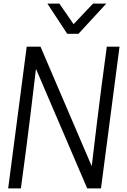

<svg xmlns="http://www.w3.org/2000/svg" viewBox="-20 -1037 699 1057"><path d="M565 -851ZM412 -851H350L241 -1017H307L385 -904L492 -1017H565ZM536 0H460L178 -658L148 -408Q139 -332 125 -225L95 0H25L127 -780H203L485 -122L515 -372Q524 -448 538 -555L568 -780H638Z"/></svg>

Font: Tanohe Sans
Style: Italic
Weight: 400
Designer: Village Type and Design LLC & Cristiano Sobral
Foundry: Cooper Hewitt Smithsonian Design Museum
Version: Version 1.00;September 29, 2021;FontCreator 13.0.0.2655 64-b